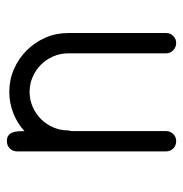

<svg xmlns="http://www.w3.org/2000/svg" viewBox="-7 -525 532 558"><g transform="rotate(-90 259.0 -246.0)"><path d="M442 -29Q442 -17 433.5 -8.5Q425 0 413 0Q401 0 392 -8.5Q383 -17 383 -29V-314Q383 -337 374 -357.5Q365 -378 350 -393Q335 -408 314.5 -417Q294 -426 271 -426Q248 -426 227.5 -417Q207 -408 192 -393Q177 -378 168 -357.5Q159 -337 159 -314Q159 -312 158 -309.5Q157 -307 157 -304V-29Q157 -17 148.5 -8.5Q140 0 128 0Q115 0 106.5 -8.5Q98 -17 98 -29V-462Q98 -475 106.5 -483.5Q115 -492 128 -492Q139 -492 145 -487Q151 -482 153.5 -474.5Q156 -467 156.5 -458Q157 -449 157 -441Q180 -462 209.5 -473.5Q239 -485 271 -485Q306 -485 337 -471.5Q368 -458 391.5 -434.5Q415 -411 428.5 -380Q442 -349 442 -314Z"/></g></svg>

Font: Hanken Light
Style: Light
Weight: 300
Designer: Alfredo Marco Pradil
Foundry: Hanken Design Co.
Version: Version 2.06 2014